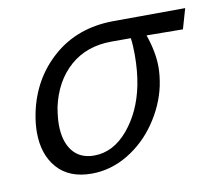

<svg xmlns="http://www.w3.org/2000/svg" viewBox="-56 -479 629 552"><g transform="rotate(-10 258.5 -203.0)"><path d="M35 -136Q35 -162 41 -192Q61 -289 131.5 -350.5Q202 -412 306 -413L517 -414L500 -355L394 -356Q412 -304 412 -261Q412 -236 406 -206Q394 -151 360 -101.5Q326 -52 276 -22Q226 8 170 8Q105 8 70 -31.5Q35 -71 35 -136ZM101 -147Q101 -98 123 -70Q145 -42 186 -42Q242 -42 285 -93Q328 -144 343 -219Q351 -259 351 -308Q351 -335 348 -356H292Q219 -356 170.5 -313.5Q122 -271 106 -197Q101 -167 101 -147Z"/></g></svg>

Font: LXGW Bright GB
Style: Italic
Weight: 400
Italic angle: -12°
Designer: Christian Thalmann (Catharsis Fonts)
Foundry: LXGW / Christian Thalmann (Catharsis Fonts) / Fontworks Inc.
Version: Version 5.510